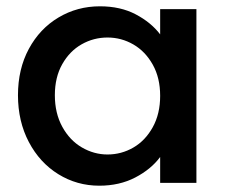

<svg xmlns="http://www.w3.org/2000/svg" viewBox="-20 -580 718 609"><path d="M37 -278Q37 -361 71.5 -425Q106 -489 165.5 -524.5Q225 -560 297 -560Q362 -560 410.5 -534.5Q459 -509 488 -471V-551H603V0H488V-82Q459 -43 409 -17Q359 9 295 9Q224 9 165 -27.5Q106 -64 71.5 -129.5Q37 -195 37 -278ZM488 -276Q488 -333 464.5 -375Q441 -417 403 -439Q365 -461 321 -461Q277 -461 239 -439.5Q201 -418 177.5 -376.5Q154 -335 154 -278Q154 -221 177.5 -178Q201 -135 239.5 -112.5Q278 -90 321 -90Q365 -90 403 -112Q441 -134 464.5 -176.5Q488 -219 488 -276Z"/></svg>

Font: MSTAGE Medium
Style: Regular
Weight: 500
Designer: Ninad Kale (Devanagari), Jonny Pinhorn (Latin)
Foundry: Indian Type Foundry
Version: 4.004